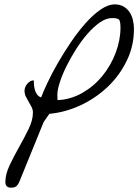

<svg xmlns="http://www.w3.org/2000/svg" viewBox="-20 -870 642 891"><path d="M4.9 -25.4Q4.9 -61.5 24.9 -103.5Q44.9 -145.5 68.8 -188Q92.8 -230.5 112.8 -271.5Q132.8 -312.5 132.8 -347.7Q132.8 -361.3 126.5 -373.5Q120.1 -385.7 112.8 -397.9Q105.5 -410.2 99.6 -422.4Q93.8 -434.6 93.8 -449.2Q93.8 -465.8 106.9 -481.4Q120.1 -497.1 136.7 -497.1Q136.7 -488.3 137.7 -476.1Q138.7 -463.9 142.1 -452.1Q145.5 -440.4 152.3 -431.2Q159.2 -421.9 170.9 -418Q180.7 -444.3 200.7 -486.8Q220.7 -529.3 248.5 -577.6Q276.4 -626 309.1 -674.3Q341.8 -722.7 376.5 -761.7Q411.1 -800.8 446.3 -825.2Q481.4 -849.6 512.7 -849.6Q536.1 -849.6 553.2 -839.8Q570.3 -830.1 581.1 -814Q591.8 -797.9 596.7 -777.3Q601.6 -756.8 601.6 -735.4Q601.6 -656.2 567.9 -587.4Q534.2 -518.6 479 -466.3Q423.8 -414.1 353.5 -381.3Q283.2 -348.6 209 -341.8L182.6 -303.7L69.3 -25.4Q61.5 -8.8 53.2 -3.9Q44.9 1 32.2 1Q4.9 1 4.9 -25.4ZM500 -786.1Q472.7 -786.1 443.8 -766.1Q415 -746.1 386.7 -713.9Q358.4 -681.6 333 -641.6Q307.6 -601.6 288.1 -562Q268.6 -522.5 257.3 -487.3Q246.1 -452.1 246.1 -429.7Q246.1 -427.7 246.6 -418Q247.1 -408.2 247.1 -405.3Q308.6 -408.2 362.3 -439Q416 -469.7 455.1 -517.6Q494.1 -565.4 516.6 -624.5Q539.1 -683.6 539.1 -742.2Q539.1 -769.5 533.2 -777.8Q527.3 -786.1 500 -786.1Z"/></svg>

Font: La Belle Aurore
Style: Regular
Weight: 400
Version: Version 1.001 2001